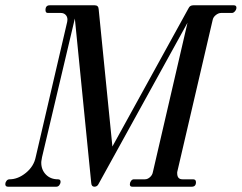

<svg xmlns="http://www.w3.org/2000/svg" viewBox="-40 -706 914 726"><path d="M-10 0Q-20 0 -20 -10Q-20 -16 -15.5 -22Q-11 -28 -4 -28Q28 -28 58 -52.5Q88 -77 95 -112L214 -623Q214 -624 214.5 -627Q215 -630 215 -632Q215 -643 208 -650Q201 -657 190 -657H141Q132 -657 132 -668Q132 -686 148 -686H318Q332 -686 333 -672L385 -152L673 -675Q678 -686 691 -686H844Q854 -686 854 -677Q854 -670 848.5 -663.5Q843 -657 837 -657H796Q786 -657 776 -649Q766 -641 764 -630L630 -55V-51Q630 -28 650 -28H690Q701 -28 701 -17Q701 0 685 0H460Q451 0 451 -9Q451 -16 455.5 -22Q460 -28 466 -28H508Q518 -28 527 -36Q536 -44 538 -55L669 -620L333 -11Q328 0 317 0Q306 0 305 -14L243 -636L119 -112Q119 -110 117.5 -103Q116 -96 116 -91Q116 -64 133.5 -46Q151 -28 179 -28Q189 -28 189 -19Q189 -12 184.5 -6Q180 0 173 0Z"/></svg>

Font: HK Venetian
Style: Italic
Weight: 400
Italic angle: -12°
Version: Version 1.000;PS 001.000;hotconv 1.0.88;makeotf.lib2.5.64775